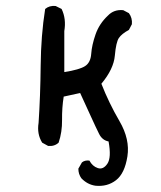

<svg xmlns="http://www.w3.org/2000/svg" viewBox="-20 -494 540 642"><path d="M299 127Q272 123 252 102Q242 88 242 70L254 49Q264 41 279 43Q289 62 307 68Q325 74 339 53.5Q353 33 343 -21Q322 -25 311.5 -46Q301 -67 283.5 -105.5Q266 -144 248 -183L193 -171Q187 -134 187.5 -93Q188 -52 176 -17Q162 -4 141 -6L121 -17Q103 -46 109 -83Q115 -173 116 -274.5Q117 -376 131 -464Q145 -476 166 -474L186 -464Q202 -431 195 -390V-253Q246 -261 264.5 -273Q283 -285 285 -314Q287 -343 299.5 -379Q312 -415 341 -442Q361 -463 392 -460L411 -450Q423 -434 421 -413L411 -394Q387 -381 377.5 -367Q368 -353 364 -308Q360 -263 319 -214Q344 -150 379.5 -89Q415 -28 406 29Q397 86 368 108.5Q339 131 299 127Z"/></svg>

Font: NaniFont Regular
Style: Regular
Weight: 400
Designer: Nanigashitei
Version: Version 1.036